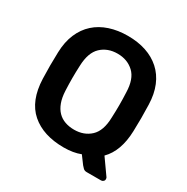

<svg xmlns="http://www.w3.org/2000/svg" viewBox="-175 -859 1044 1073"><g transform="rotate(30 347.5 -322.5)"><path d="M527 65Q513 65 504.5 56.5Q496 48 491 42L454 -8Q408 10 347 10Q214 10 136.5 -57.5Q59 -125 54 -264Q51 -348 54 -435Q56 -503 78 -554.5Q100 -606 138.5 -640.5Q177 -675 230 -692.5Q283 -710 347 -710Q412 -710 464.5 -692.5Q517 -675 555.5 -640.5Q594 -606 615.5 -554.5Q637 -503 639 -435Q642 -348 639 -264Q635 -133 567 -65L637 34Q638 36 639 38Q640 40 640 44Q641 53 634.5 59Q628 65 620 65ZM347 -105Q411 -105 452.5 -144Q494 -183 496 -269Q498 -314 498 -350.5Q498 -387 496 -431Q494 -517 452 -556Q410 -595 347 -595Q283 -595 241.5 -556Q200 -517 197 -431Q195 -387 195 -350.5Q195 -314 197 -269Q199 -226 210.5 -195Q222 -164 241.5 -144Q261 -124 288 -114.5Q315 -105 347 -105Z"/></g></svg>

Font: Fz Rubik Med
Style: Regular
Weight: 500
Designer: Hubert and Fischer
Foundry: Hubert and Fischer
Version: Vit hóa bi FontZin.com